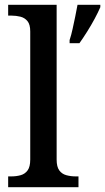

<svg xmlns="http://www.w3.org/2000/svg" viewBox="-20 -780 438 800"><path d="M14 0V-45H27Q48 -45 66 -50Q84 -55 95 -70Q106 -85 106 -115V-649Q106 -678 94.5 -692Q83 -706 65 -710.5Q47 -715 27 -715H14V-760H216V-115Q216 -85 227 -70Q238 -55 256.5 -50Q275 -45 295 -45H307V0ZM270 -613Q277 -634 282.5 -659.5Q288 -685 293.5 -711Q299 -737 303 -760H398V-750Q389 -729 374.5 -702Q360 -675 343 -648Q326 -621 311 -600H270Z"/></svg>

Font: Noto Serif Thai Medium
Style: Regular
Weight: 500
Version: Version 2.001